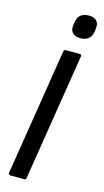

<svg xmlns="http://www.w3.org/2000/svg" viewBox="-130 -888 503 929"><g transform="rotate(15 121.5 -423.0)"><path d="M26 0Q16 0 17 -11L118 -644Q120 -655 129 -655H198Q209 -655 207 -644L106 -11Q105 0 96 0ZM181 -729Q155 -729 142 -742.5Q129 -756 132 -781L134 -794Q137 -820 152.5 -833Q168 -846 193 -846Q219 -846 232.5 -832.5Q246 -819 242 -794L241 -781Q237 -755 222 -742Q207 -729 181 -729Z"/></g></svg>

Font: Sofia Sans Extra Condensed SemiBold
Style: Italic
Weight: 600
Italic angle: -9°
Designer: Botio Nikoltchev, Ani Petrova
Foundry: lettersoup
Version: Version 4.101